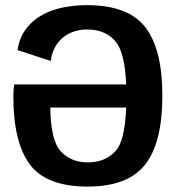

<svg xmlns="http://www.w3.org/2000/svg" viewBox="-20 -700 671 726"><path d="M311.5 5.5Q463 5.5 528.5 -77.2Q594 -160 594 -338.5Q594 -513.5 529.5 -597Q465 -680.5 309 -680.5L308.5 -588.5Q384 -588.5 421 -537.8Q458 -487 458 -337Q458 -177 419 -131.5Q380 -86 311.5 -86Q248 -86 209 -128.8Q170 -171.5 170 -306.5L164.5 -293.5H471.5V-380.5H33.5Q30.5 -361.5 30.5 -336Q30.5 -161.5 93 -78Q155.5 5.5 311.5 5.5ZM172 -469.5Q175.5 -498 187.5 -520.5Q199.5 -543 218 -558Q236.5 -573 259.8 -580.8Q283 -588.5 308.5 -588.5L318 -642.5L309 -680.5Q268.5 -680.5 231.5 -674.2Q194.5 -668 163 -654.8Q131.5 -641.5 107 -621Q82.5 -600.5 66.8 -573Q51 -545.5 46.5 -510.5Z"/></svg>

Font: Anybody UltraCondensed Thin SemiBold
Style: Regular
Weight: 600
Version: Version 1.111